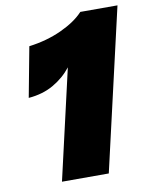

<svg xmlns="http://www.w3.org/2000/svg" viewBox="-81 -764 649 824"><g transform="rotate(-10 244.0 -352.0)"><path d="M122 0 232 -479Q200 -438 153 -411Q106 -384 44 -379L85 -597Q163 -607 227 -636.5Q291 -666 326 -704H488L326 0Z"/></g></svg>

Font: Prodigy Sans ExtraBold
Style: Italic
Weight: 800
Italic angle: -13°
Designer: Wei Huang
Foundry: Wei Huang
Version: Version 1.003; ttfautohint (v1.8.3)